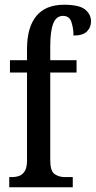

<svg xmlns="http://www.w3.org/2000/svg" viewBox="-20 -790 404 810"><path d="M19 0V-43H32Q47 -43 61 -48Q75 -53 84.5 -68Q94 -83 94 -114V-484H22V-536H94V-584Q94 -674 133 -722Q172 -770 250 -770Q315 -770 339.5 -749.5Q364 -729 364 -700Q364 -675 347 -657.5Q330 -640 290 -640Q290 -670 281.5 -696.5Q273 -723 246 -723Q217 -723 204.5 -690.5Q192 -658 192 -595V-536H303V-484H192V-114Q192 -68 210.5 -55.5Q229 -43 253 -43H287V0Z"/></svg>

Font: Noto Serif ExtraCondensed Medium
Style: Regular
Weight: 500
Width: 2
Designer: Monotype Design Team
Foundry: Monotype Imaging Inc.
Version: Version 2.015